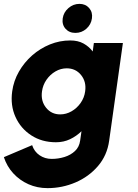

<svg xmlns="http://www.w3.org/2000/svg" viewBox="-68 -722 715 992"><path d="M417 -500H567L496 5Q485.5 81 438.2 136Q391 191 322.2 220.5Q253.5 250 177.5 250Q124.5 250 79 229.8Q33.5 209.5 0.5 173.5Q-32.5 137.5 -48 90L98 28Q109 61.5 136.5 80.2Q164 99 199 99Q233.5 99 265.5 89Q297.5 79 319.5 58.2Q341.5 37.5 346 5L353 -44Q327 -18.5 294 -2.8Q261 13 221 13Q148.5 13 93.8 -22.5Q39 -58 12 -117.8Q-15 -177.5 -5 -250Q2.5 -304.5 29.8 -352Q57 -399.5 98.2 -435.8Q139.5 -472 190 -492.5Q240.5 -513 295 -513Q335 -513 363.5 -497.2Q392 -481.5 411 -456ZM243 -131Q274 -131 301.8 -147Q329.5 -163 348.5 -190Q367.5 -217 372 -250Q379 -299.5 351 -334.2Q323 -369 276.5 -369Q246 -369 218.5 -353Q191 -337 172.2 -310Q153.5 -283 149 -250Q142 -200.5 169.8 -165.8Q197.5 -131 243 -131ZM321.5 -552Q289.5 -552 270.5 -573.5Q251.5 -595 256 -627Q260.5 -658.5 285.5 -680.2Q310.5 -702 342.5 -702Q374 -702 392.8 -680.2Q411.5 -658.5 407 -627Q402.5 -595 378.2 -573.5Q354 -552 321.5 -552Z"/></svg>

Font: Urbanist Black
Style: Italic
Weight: 900
Italic angle: -8°
Designer: Corey Hu
Foundry: Corey Hu
Version: Version 1.330; ttfautohint (v1.8.4.7-5d5b)